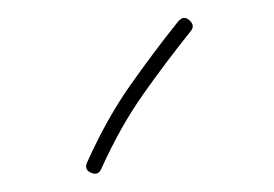

<svg xmlns="http://www.w3.org/2000/svg" viewBox="-20 -752 300 210"><path d="M187 -730Q193.8 -724.1 188.5 -717.8Q161.1 -683.6 136.5 -648.7Q111.8 -613.8 90.8 -567.4Q87.4 -559.6 79.6 -563Q71.8 -566.4 75.2 -574.2Q96.7 -622.1 122.1 -658.2Q147.5 -694.3 174.8 -728.5Q180.7 -735.4 187 -730Z"/></svg>

Font: Mikhak-DS1-FD Thin
Style: Regular
Weight: 100
Designer: Amin Abedi
Version: Version 3.2